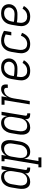

<svg xmlns="http://www.w3.org/2000/svg" viewBox="1358 -1926 783 3540"><g transform="rotate(-90 1750.0 -156.5)"><path d="M167 8Q141 8 117 0Q93 -8 76.5 -25.5Q60 -43 50.5 -66Q41 -89 38.5 -114Q36 -139 37 -165Q38 -191 43 -218L63 -338Q66 -361 73 -384Q80 -407 92 -429Q104 -451 121 -470.5Q138 -490 159.5 -503Q181 -516 205 -522Q229 -528 252 -528Q277 -528 300.5 -521Q324 -514 340.5 -498Q357 -482 366 -460.5Q375 -439 379 -415L397 -520H459L387 -84Q385 -76 386 -69Q387 -62 391 -57Q395 -52 402 -49.5Q409 -47 416 -47H430V8H407Q388 8 370 3Q352 -2 340 -15Q328 -28 324.5 -46.5Q321 -65 325 -84V-87Q314 -66 297 -47.5Q280 -29 258.5 -16Q237 -3 213.5 2.5Q190 8 167 8ZM198 -47Q215 -47 233 -51Q251 -55 267.5 -64.5Q284 -74 296.5 -87.5Q309 -101 318.5 -117Q328 -133 333 -150Q338 -167 341 -185L361 -305Q364 -324 365.5 -343.5Q367 -363 364.5 -382Q362 -401 355 -418.5Q348 -436 335 -448.5Q322 -461 304 -467Q286 -473 266 -473Q249 -473 231 -468.5Q213 -464 196.5 -454Q180 -444 167 -429.5Q154 -415 145 -398.5Q136 -382 131 -364Q126 -346 123 -329L103 -209Q100 -189 99 -170Q98 -151 101 -133Q104 -115 111 -98.5Q118 -82 130.5 -70Q143 -58 161 -52.5Q179 -47 198 -47Z M435 215 434 160H488L592 -465H546V-520H663L648 -433Q660 -454 677 -472.5Q694 -491 715 -504Q736 -517 759.5 -522.5Q783 -528 806 -528Q832 -528 856 -520Q880 -512 897 -494.5Q914 -477 923 -454Q932 -431 935 -406Q938 -381 936.5 -355Q935 -329 931 -302L911 -182Q907 -159 900 -136Q893 -113 881 -91Q869 -69 852.5 -49.5Q836 -30 814 -17Q792 -4 768 2Q744 8 721 8Q696 8 673 1Q650 -6 633.5 -22Q617 -38 607.5 -59.5Q598 -81 594 -105L550 160H618V215ZM707 -47Q724 -47 742.5 -51.5Q761 -56 777 -66Q793 -76 806 -90.5Q819 -105 828.5 -121.5Q838 -138 843 -156Q848 -174 850 -191L870 -311Q874 -331 875 -350Q876 -369 873 -387Q870 -405 862.5 -421.5Q855 -438 842.5 -450Q830 -462 812 -467.5Q794 -473 775 -473Q758 -473 740.5 -469Q723 -465 706.5 -455.5Q690 -446 677 -432.5Q664 -419 655 -403Q646 -387 640.5 -370Q635 -353 632 -335L612 -215Q609 -196 608 -176.5Q607 -157 609 -138Q611 -119 618.5 -101.5Q626 -84 638.5 -71.5Q651 -59 669 -53Q687 -47 707 -47Z M1167 8Q1141 8 1117 0Q1093 -8 1076.5 -25.5Q1060 -43 1050.5 -66Q1041 -89 1038.5 -114Q1036 -139 1037 -165Q1038 -191 1043 -218L1063 -338Q1066 -361 1073 -384Q1080 -407 1092 -429Q1104 -451 1121 -470.5Q1138 -490 1159.5 -503Q1181 -516 1205 -522Q1229 -528 1252 -528Q1277 -528 1300.5 -521Q1324 -514 1340.5 -498Q1357 -482 1366 -460.5Q1375 -439 1379 -415L1397 -520H1459L1387 -84Q1385 -76 1386 -69Q1387 -62 1391 -57Q1395 -52 1402 -49.5Q1409 -47 1416 -47H1430V8H1407Q1388 8 1370 3Q1352 -2 1340 -15Q1328 -28 1324.5 -46.5Q1321 -65 1325 -84V-87Q1314 -66 1297 -47.5Q1280 -29 1258.5 -16Q1237 -3 1213.5 2.5Q1190 8 1167 8ZM1198 -47Q1215 -47 1233 -51Q1251 -55 1267.5 -64.5Q1284 -74 1296.5 -87.5Q1309 -101 1318.5 -117Q1328 -133 1333 -150Q1338 -167 1341 -185L1361 -305Q1364 -324 1365.5 -343.5Q1367 -363 1364.5 -382Q1362 -401 1355 -418.5Q1348 -436 1335 -448.5Q1322 -461 1304 -467Q1286 -473 1266 -473Q1249 -473 1231 -468.5Q1213 -464 1196.5 -454Q1180 -444 1167 -429.5Q1154 -415 1145 -398.5Q1136 -382 1131 -364Q1126 -346 1123 -329L1103 -209Q1100 -189 1099 -170Q1098 -151 1101 -133Q1104 -115 1111 -98.5Q1118 -82 1130.5 -70Q1143 -58 1161 -52.5Q1179 -47 1198 -47Z M1595 0 1672 -465H1588V-520H1743L1725 -413Q1736 -436 1751.5 -457.5Q1767 -479 1787 -495.5Q1807 -512 1831.5 -520Q1856 -528 1880 -528Q1895 -528 1909.5 -524.5Q1924 -521 1935 -512.5Q1946 -504 1952.5 -491.5Q1959 -479 1961 -464.5Q1963 -450 1962.5 -435Q1962 -420 1960 -405H1898Q1900 -417 1900 -429.5Q1900 -442 1895 -452Q1890 -462 1879.5 -467.5Q1869 -473 1857 -473Q1837 -473 1816.5 -466Q1796 -459 1778.5 -445Q1761 -431 1748.5 -412.5Q1736 -394 1727.5 -374Q1719 -354 1714 -334Q1709 -314 1705 -293L1657 0Z M2216 8Q2186 8 2158 2.5Q2130 -3 2107 -17.5Q2084 -32 2068 -54.5Q2052 -77 2044.5 -103.5Q2037 -130 2037.5 -159Q2038 -188 2043 -218L2063 -338Q2067 -362 2075 -387Q2083 -412 2096.5 -434.5Q2110 -457 2130.5 -476Q2151 -495 2175 -507Q2199 -519 2224 -523.5Q2249 -528 2274 -528Q2298 -528 2321.5 -524Q2345 -520 2365.5 -510.5Q2386 -501 2402.5 -485.5Q2419 -470 2428.5 -449.5Q2438 -429 2441 -405.5Q2444 -382 2440 -358Q2437 -338 2427.5 -318.5Q2418 -299 2403.5 -283Q2389 -267 2370.5 -255.5Q2352 -244 2332 -237.5Q2312 -231 2292 -229Q2272 -227 2252 -227Q2215 -227 2179 -228.5Q2143 -230 2108 -238L2103 -209Q2100 -188 2099 -168Q2098 -148 2102.5 -129.5Q2107 -111 2117 -94.5Q2127 -78 2142 -67Q2157 -56 2176 -51.5Q2195 -47 2215 -47Q2236 -47 2257.5 -52Q2279 -57 2298.5 -68.5Q2318 -80 2333.5 -97Q2349 -114 2359 -133L2409 -108Q2394 -82 2373.5 -59Q2353 -36 2327.5 -20.5Q2302 -5 2273 1.5Q2244 8 2216 8ZM2262 -280Q2281 -280 2301 -284.5Q2321 -289 2337.5 -300.5Q2354 -312 2365.5 -329.5Q2377 -347 2380 -366Q2384 -389 2377.5 -410.5Q2371 -432 2356 -446.5Q2341 -461 2319 -467Q2297 -473 2274 -473Q2256 -473 2237.5 -469Q2219 -465 2202 -455.5Q2185 -446 2171 -431.5Q2157 -417 2147 -400Q2137 -383 2131.5 -365Q2126 -347 2123 -329L2117 -293Q2134 -288 2152.5 -286.5Q2171 -285 2189.5 -284Q2208 -283 2226 -281.5Q2244 -280 2262 -280Z M2710 8Q2681 8 2653.5 2Q2626 -4 2603.5 -18.5Q2581 -33 2566.5 -55.5Q2552 -78 2544.5 -104.5Q2537 -131 2537.5 -160Q2538 -189 2543 -218L2563 -338Q2567 -362 2575 -386.5Q2583 -411 2596 -433Q2609 -455 2628.5 -474Q2648 -493 2671 -505.5Q2694 -518 2719 -523Q2744 -528 2769 -528Q2819 -528 2864.5 -513Q2910 -498 2951 -475L2929 -340H2867L2884 -445Q2858 -457 2829.5 -465Q2801 -473 2770 -473Q2752 -473 2734 -468.5Q2716 -464 2699 -454.5Q2682 -445 2669 -430.5Q2656 -416 2646.5 -399Q2637 -382 2631.5 -364.5Q2626 -347 2623 -329L2603 -209Q2600 -189 2599 -169Q2598 -149 2602 -130.5Q2606 -112 2615 -95.5Q2624 -79 2638.5 -68Q2653 -57 2671.5 -52Q2690 -47 2710 -47Q2734 -47 2759 -55Q2784 -63 2804 -79Q2824 -95 2838.5 -117Q2853 -139 2861 -163L2914 -143Q2903 -112 2883.5 -83Q2864 -54 2836.5 -32.5Q2809 -11 2775.5 -1.5Q2742 8 2710 8Z M3216 8Q3186 8 3158 2.5Q3130 -3 3107 -17.5Q3084 -32 3068 -54.5Q3052 -77 3044.5 -103.5Q3037 -130 3037.5 -159Q3038 -188 3043 -218L3063 -338Q3067 -362 3075 -387Q3083 -412 3096.5 -434.5Q3110 -457 3130.5 -476Q3151 -495 3175 -507Q3199 -519 3224 -523.5Q3249 -528 3274 -528Q3298 -528 3321.5 -524Q3345 -520 3365.5 -510.5Q3386 -501 3402.5 -485.5Q3419 -470 3428.5 -449.5Q3438 -429 3441 -405.5Q3444 -382 3440 -358Q3437 -338 3427.5 -318.5Q3418 -299 3403.5 -283Q3389 -267 3370.5 -255.5Q3352 -244 3332 -237.5Q3312 -231 3292 -229Q3272 -227 3252 -227Q3215 -227 3179 -228.5Q3143 -230 3108 -238L3103 -209Q3100 -188 3099 -168Q3098 -148 3102.5 -129.5Q3107 -111 3117 -94.5Q3127 -78 3142 -67Q3157 -56 3176 -51.5Q3195 -47 3215 -47Q3236 -47 3257.5 -52Q3279 -57 3298.5 -68.5Q3318 -80 3333.5 -97Q3349 -114 3359 -133L3409 -108Q3394 -82 3373.5 -59Q3353 -36 3327.5 -20.5Q3302 -5 3273 1.5Q3244 8 3216 8ZM3262 -280Q3281 -280 3301 -284.5Q3321 -289 3337.5 -300.5Q3354 -312 3365.5 -329.5Q3377 -347 3380 -366Q3384 -389 3377.5 -410.5Q3371 -432 3356 -446.5Q3341 -461 3319 -467Q3297 -473 3274 -473Q3256 -473 3237.5 -469Q3219 -465 3202 -455.5Q3185 -446 3171 -431.5Q3157 -417 3147 -400Q3137 -383 3131.5 -365Q3126 -347 3123 -329L3117 -293Q3134 -288 3152.5 -286.5Q3171 -285 3189.5 -284Q3208 -283 3226 -281.5Q3244 -280 3262 -280Z"/></g></svg>

Font: Iosevka Curly Slab Light
Style: Italic
Weight: 300
Italic angle: -9°
Monospace: yes
Designer: Belleve Invis
Foundry: Belleve Invis
Version: Version 22.1.2; ttfautohint (v1.8.4)